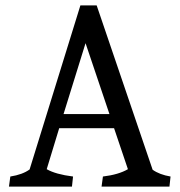

<svg xmlns="http://www.w3.org/2000/svg" viewBox="-20 -687 663 707"><path d="M13 0 18 -37Q63 -44 89 -63L276 -667H336L542 -62Q567 -44 608 -37L604 0H354L359 -37Q417 -44 451 -64L400 -215H198L152 -64Q185 -45 249 -37L245 0ZM295 -528 214 -267H383Z"/></svg>

Font: Caladea
Style: Regular
Weight: 400
Designer: Carolina Giovagnoli and Andres Torresi
Foundry: Carolina Giovagnoli and Andres Torresi
Version: Version 1.002